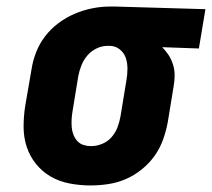

<svg xmlns="http://www.w3.org/2000/svg" viewBox="-20 -558 647 586"><path d="M256 8Q224 8 192.5 2Q161 -4 135 -19Q109 -34 90 -57.5Q71 -81 61.5 -110Q52 -139 52 -171Q52 -203 57 -235L76 -345Q80 -372 90 -398Q100 -424 117.5 -447Q135 -470 158.5 -487.5Q182 -505 208 -516Q234 -527 261 -532.5Q288 -538 315 -538Q320 -538 324 -538Q328 -538 333 -538L607 -530L587 -410L475 -414Q486 -403 494.5 -390Q503 -377 508 -361Q513 -345 513 -328.5Q513 -312 510 -295L492 -185Q487 -158 477.5 -131.5Q468 -105 451.5 -82Q435 -59 412 -40.5Q389 -22 363 -11Q337 0 309.5 4Q282 8 256 8ZM258 -112Q258 -112 258 -112Q258 -112 258 -112Q275 -112 292 -119Q309 -126 321 -140Q333 -154 339 -170.5Q345 -187 348 -204L366 -314Q369 -331 369 -348.5Q369 -366 364 -381Q359 -396 346.5 -406.5Q334 -417 317 -418H313Q312 -418 310.5 -418Q309 -418 308 -418Q291 -418 274.5 -410Q258 -402 246.5 -388.5Q235 -375 228.5 -358.5Q222 -342 219 -326L201 -216Q199 -204 198.5 -192Q198 -180 199 -168.5Q200 -157 204.5 -146Q209 -135 216.5 -127Q224 -119 235 -115.5Q246 -112 258 -112Z"/></svg>

Font: Iosevka Curly Slab HvExObl
Style: Regular
Weight: 900
Width: 7
Italic angle: -9°
Monospace: yes
Designer: Belleve Invis
Foundry: Belleve Invis
Version: Version 11.1.0; ttfautohint (v1.8.3)